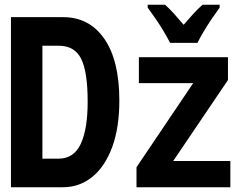

<svg xmlns="http://www.w3.org/2000/svg" viewBox="-20 -786 1040 806"><path d="M26 0V-714H245Q355 -714 418 -623Q481 -532 481 -364Q481 -250 451 -168.5Q421 -87 367.5 -43.5Q314 0 244 0ZM226 -120Q290 -120 319 -182Q348 -244 348 -359Q348 -485 320.5 -539.5Q293 -594 227 -594H158V-120ZM553 0V-84L791 -437H563V-546H937V-450L707 -110H947V0ZM694 -606Q684 -626 668 -653Q652 -680 633.5 -707Q615 -734 600 -754V-766H673Q690 -751 710 -729Q730 -707 751 -682Q774 -709 791.5 -728Q809 -747 830 -766H902V-754Q888 -735 870 -708.5Q852 -682 835.5 -654.5Q819 -627 809 -606Z"/></svg>

Font: Noto Sans Mono ExtraCondensed
Style: Bold
Weight: 700
Width: 2
Designer: Monotype Design Team
Foundry: Monotype Imaging Inc.
Version: Version 2.014